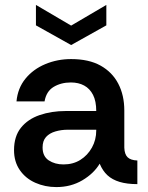

<svg xmlns="http://www.w3.org/2000/svg" viewBox="-20 -748 600 780"><path d="M209 12Q163 12 123.5 -5.5Q84 -23 60.5 -57Q37 -91 37 -138Q37 -194 65 -229Q93 -264 141 -280.5Q189 -297 247 -297H371Q371 -337 358 -362.5Q345 -388 322 -400.5Q299 -413 268 -413Q228 -413 198 -395Q168 -377 161 -336H47Q52 -390 83.5 -428.5Q115 -467 164 -487.5Q213 -508 269 -508Q341 -508 388.5 -481.5Q436 -455 460.5 -408Q485 -361 485 -299V-148Q486 -121 498.5 -109Q511 -97 538 -96V0Q496 0 466 -9Q436 -18 416.5 -36Q397 -54 385 -83Q361 -43 314.5 -15.5Q268 12 209 12ZM238 -80Q277 -80 306.5 -98.5Q336 -117 353.5 -148.5Q371 -180 371 -218V-221H255Q229 -221 205 -214Q181 -207 167 -191.5Q153 -176 153 -149Q153 -113 178 -96.5Q203 -80 238 -80ZM269 -565 126 -645V-728L269 -644L412 -728V-645Z"/></svg>

Font: Rethink Sans SemiBold
Style: Regular
Weight: 600
Designer: The Rethink Sans project authors (Hans Thiessen). DM Sans designed by Colophon Foundry.
Foundry: Rethink Communications LLC
Version: Version 1.001